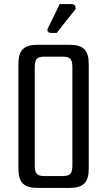

<svg xmlns="http://www.w3.org/2000/svg" viewBox="-20 -919 524 939"><path d="M150 -585C150 -626 156 -642 197 -642H287C328 -642 334 -626 334 -585V-115C334 -74 328 -58 287 -58H197C156 -58 150 -74 150 -115ZM70 -95C70 -26 96 0 165 0H319C388 0 414 -26 414 -95V-605C414 -674 388 -700 319 -700H165C96 -700 70 -674 70 -605ZM350 -875C350 -893 345 -899 325 -899H272L215 -782C211 -776 207 -758 231 -758H257Z"/></svg>

Font: Rationale One
Style: Regular
Weight: 400
Designer: Cyreal (www.cyreal.org)
Foundry: Cyreal (www.cyreal.org)
Version: Version 1.001